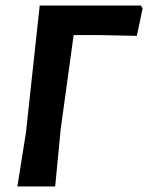

<svg xmlns="http://www.w3.org/2000/svg" viewBox="-20 -670 537 696"><path d="M491 -650 497 -639 476 -540 335 -543H247L200 -202L180 6H43L74 -189L124 -650Z"/></svg>

Font: Alegreya Sans
Style: Bold Italic
Weight: 700
Italic angle: -7°
Designer: Juan Pablo del Peral
Foundry: Huerta Tipografica
Version: Version 2.007